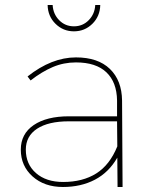

<svg xmlns="http://www.w3.org/2000/svg" viewBox="-20 -746 602 766"><path d="M449 0 448 -117Q414 -58 358.5 -29Q303 0 231 0Q157 0 110 -42Q63 -84 63 -149Q63 -212 114.5 -247Q166 -282 255 -282H447V-345Q446 -418 404.5 -457.5Q363 -497 283 -497Q234 -497 190.5 -478.5Q147 -460 102 -425L90 -441Q186 -517 283 -517Q371 -517 418.5 -471Q466 -425 467 -345L469 0ZM448 -162 447 -262H255Q173 -262 128 -232.5Q83 -203 83 -149Q83 -91 123.5 -55.5Q164 -20 232 -20Q310 -20 364 -54Q418 -88 448 -162ZM275 -641Q310 -641 334 -665.5Q358 -690 360 -726H380Q379 -681 348.5 -651Q318 -621 275 -621Q232 -621 201.5 -651Q171 -681 170 -726H190Q192 -690 216 -665.5Q240 -641 275 -641Z"/></svg>

Font: Montserrat-Arabic Thin
Style: Regular
Weight: 250
Designer: Mohamed Gaber
Foundry: Kief Type Foundry
Version: Version 5.008